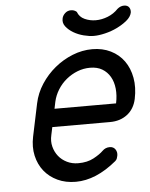

<svg xmlns="http://www.w3.org/2000/svg" viewBox="-52 -764 632 808"><g transform="rotate(-5 264.0 -360.5)"><path d="M474 -710Q487 -721 502 -721Q517 -721 523.5 -711.5Q530 -702 528 -689Q524 -671 505.5 -656Q487 -641 463.5 -629.5Q440 -618 413 -611.5Q386 -605 365 -605Q346 -605 322.5 -611Q299 -617 279.5 -628.5Q260 -640 248 -655.5Q236 -671 240 -689Q242 -701 252.5 -711Q263 -721 278 -721Q292 -721 302 -712Q310 -690 332 -680Q354 -670 379 -670Q404 -670 429.5 -680Q455 -690 474 -710ZM173 -314H433Q440 -347 437 -376Q434 -405 421.5 -426.5Q409 -448 388 -460.5Q367 -473 337 -473Q309 -473 283.5 -463Q258 -453 236.5 -435.5Q215 -418 200 -394Q185 -370 179 -343ZM359 -120Q372 -133 390 -133Q406 -133 414 -121Q422 -109 419 -94Q418 -89 416 -83Q414 -77 408 -72Q321 0 236 0Q193 0 159 -16Q125 -32 103 -59.5Q81 -87 72.5 -124.5Q64 -162 73 -205L102 -343Q111 -386 135.5 -423.5Q160 -461 194 -489Q228 -517 269 -533.5Q310 -550 353 -550Q396 -550 430.5 -533Q465 -516 486.5 -486Q508 -456 515.5 -415Q523 -374 513 -326Q504 -284 474 -261Q444 -238 401 -238H157L150 -205Q144 -179 150 -156Q156 -133 170 -115.5Q184 -98 205.5 -87.5Q227 -77 253 -77Q291 -77 318 -91.5Q345 -106 359 -120Z"/></g></svg>

Font: VDS Compensated
Style: Light Italic
Weight: 300
Italic angle: -12°
Designer: artmaker
Foundry: artmaker
Version: Version 1.000 2012 initial release